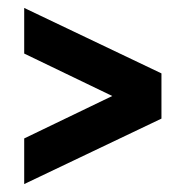

<svg xmlns="http://www.w3.org/2000/svg" viewBox="-20 -543 453 484"><path d="M387 -358V-244L41 -79V-194L263 -301L41 -408V-523Z"/></svg>

Font: exo2condensed_b
Style: Bold
Weight: 700
Width: 3
Designer: Natanael Gama
Version: Version 1.001;PS 001.001;hotconv 1.0.70;makeotf.lib2.5.58329